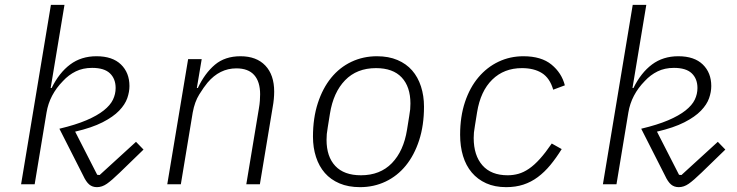

<svg xmlns="http://www.w3.org/2000/svg" viewBox="-20 -760 3040 792"><path d="M190 -740H246L189 -397H193Q224 -460 269.5 -494Q315 -528 378 -528Q444 -528 479 -494Q514 -460 514 -405Q514 -381 505 -355Q496 -329 471.5 -303.5Q447 -278 403 -255.5Q359 -233 290 -217L381 -39L391 -38L541 -175L572 -143L474 -48Q441 -16 421 -2Q401 12 380 12Q361 12 348 1Q335 -10 323 -36L225 -229Q292 -245 336.5 -264Q381 -283 408 -304.5Q435 -326 446 -349Q457 -372 457 -397Q457 -435 433.5 -457.5Q410 -480 360 -480Q322 -480 292.5 -465.5Q263 -451 240 -426Q184 -369 172 -296L123 0H67Z M670 0 756 -516H812L792 -397H796Q825 -458 866.5 -493Q908 -528 972 -528Q1038 -528 1074.5 -489.5Q1111 -451 1111 -382Q1111 -368 1109.5 -351.5Q1108 -335 1105 -319L1052 0H996L1048 -313Q1051 -330 1052 -345Q1053 -360 1053 -371Q1053 -423 1028.5 -450.5Q1004 -478 955 -478Q886 -478 836 -419Q821 -401 802 -370.5Q783 -340 775 -296L726 0Z M1465 12Q1417 12 1380.5 -3.5Q1344 -19 1320 -46.5Q1296 -74 1283.5 -112.5Q1271 -151 1271 -196Q1271 -273 1291 -334.5Q1311 -396 1346 -439Q1381 -482 1429.5 -505Q1478 -528 1535 -528Q1583 -528 1619.5 -512.5Q1656 -497 1680 -469.5Q1704 -442 1716.5 -403.5Q1729 -365 1729 -320Q1729 -243 1709 -181.5Q1689 -120 1654 -77Q1619 -34 1570.5 -11Q1522 12 1465 12ZM1469 -37Q1548 -37 1596.5 -87Q1645 -137 1659 -225L1668 -281Q1671 -298 1672 -309Q1673 -320 1673 -333Q1673 -402 1637 -440.5Q1601 -479 1531 -479Q1452 -479 1403.5 -429Q1355 -379 1341 -291L1332 -235Q1329 -218 1328 -207Q1327 -196 1327 -183Q1327 -114 1363 -75.5Q1399 -37 1469 -37Z M2068 12Q2021 12 1985.5 -4Q1950 -20 1926 -48.5Q1902 -77 1890 -116.5Q1878 -156 1878 -204Q1878 -279 1898 -339Q1918 -399 1953.5 -441Q1989 -483 2036.5 -505.5Q2084 -528 2139 -528Q2213 -528 2255 -493.5Q2297 -459 2310 -408L2262 -390Q2248 -438 2215.5 -458.5Q2183 -479 2133 -479Q2059 -479 2010.5 -431.5Q1962 -384 1948 -297L1939 -241Q1936 -224 1935 -213.5Q1934 -203 1934 -191Q1934 -119 1970 -78Q2006 -37 2074 -37Q2097 -37 2118.5 -43Q2140 -49 2162 -64Q2184 -79 2207 -104.5Q2230 -130 2256 -168L2297 -145Q2274 -108 2250 -79Q2226 -50 2198.5 -29.5Q2171 -9 2139 1.5Q2107 12 2068 12Z M2590 -740H2646L2589 -397H2593Q2624 -460 2669.5 -494Q2715 -528 2778 -528Q2844 -528 2879 -494Q2914 -460 2914 -405Q2914 -381 2905 -355Q2896 -329 2871.5 -303.5Q2847 -278 2803 -255.5Q2759 -233 2690 -217L2781 -39L2791 -38L2941 -175L2972 -143L2874 -48Q2841 -16 2821 -2Q2801 12 2780 12Q2761 12 2748 1Q2735 -10 2723 -36L2625 -229Q2692 -245 2736.5 -264Q2781 -283 2808 -304.5Q2835 -326 2846 -349Q2857 -372 2857 -397Q2857 -435 2833.5 -457.5Q2810 -480 2760 -480Q2722 -480 2692.5 -465.5Q2663 -451 2640 -426Q2584 -369 2572 -296L2523 0H2467Z"/></svg>

Font: IBM Plex Mono Light
Style: Italic
Weight: 300
Italic angle: -9°
Monospace: yes
Designer: Mike Abbink, Paul van der Laan, Pieter van Rosmalen
Foundry: Bold Monday
Version: Version 2.3